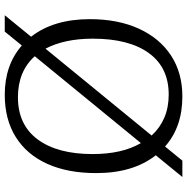

<svg xmlns="http://www.w3.org/2000/svg" viewBox="-10 -744 768 787"><g transform="rotate(-90 373.5 -350.0)"><path d="M42 14 131 -95Q58 -188 58 -339Q58 -456 96 -540Q134 -624 206 -669Q278 -714 379 -714Q501 -714 581 -644L638 -714H705L617 -606Q689 -514 689 -365Q689 -250 650 -164.5Q611 -79 540 -32.5Q469 14 372 14Q309 14 257.5 -4Q206 -22 167 -57L109 14ZM181 -156 537 -591Q475 -660 369 -660Q256 -660 196 -579Q136 -498 136 -354Q136 -233 181 -156ZM380 -42Q491 -42 550 -123.5Q609 -205 609 -353Q609 -469 568 -547L212 -112Q243 -78 285 -60Q327 -42 380 -42Z"/></g></svg>

Font: Literata 12pt Light
Style: Regular
Weight: 300
Designer: Latin by Veronika Burian and Jose Scaglione. Greek by Irene Vlachou. Cyrillic by Vera Evstafieva.
Foundry: TypeTogether
Version: Version 3.002